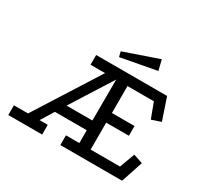

<svg xmlns="http://www.w3.org/2000/svg" viewBox="-158 -974 1235 1179"><g transform="rotate(30 459.5 -384.0)"><path d="M27 0V-69H127L413 -520H310V-589H813L865 -435L799 -413L759 -520H572V-329H732V-260H571V-69H779L819 -176L885 -154L834 0H396V-69H491V-160H265L209 -69H267V0ZM308 -229H491L492 -520ZM672 -768 690 -695 438 -648 429 -684Z"/></g></svg>

Font: Podkova VF Beta
Style: Regular
Weight: 400
Designer: Ilya Yudin
Foundry: Cyreal (www.cyreal.org)
Version: Version 2.100